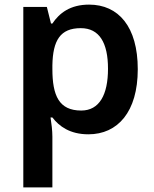

<svg xmlns="http://www.w3.org/2000/svg" viewBox="-20 -572 666 832"><path d="M366 -552C284 -552 237 -515 207 -470H201L183 -542H81V240H207V20C207 -6 203 -38 199 -63H207C236 -25 283 10 363 10C490 10 577 -87 577 -272C577 -457 493 -552 366 -552ZM330 -450C411 -450 448 -386 448 -274C448 -162 411 -93 332 -93C236 -93 207 -157 207 -273V-289C209 -397 241 -450 330 -450Z"/></svg>

Font: Noto Sans Ol Chiki SemiBold
Style: Regular
Weight: 600
Designer: Monotype Design Team, Lewis McGuffie
Foundry: Monotype Imaging Inc.
Version: Version 2.003